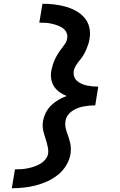

<svg xmlns="http://www.w3.org/2000/svg" viewBox="-20 -853 640 1026"><path d="M43 153 60 52Q77 52 93.5 51Q110 50 127.5 46.5Q145 43 161.5 37.5Q178 32 194 23Q210 14 222 -0.5Q234 -15 237 -31Q239 -47 236.5 -61.5Q234 -76 230 -90Q226 -104 221.5 -118Q217 -132 213 -146.5Q209 -161 208 -176Q207 -191 210 -206Q214 -229 225 -251Q236 -273 253.5 -290Q271 -307 292.5 -319.5Q314 -332 336 -340Q316 -348 298.5 -360.5Q281 -373 269.5 -390Q258 -407 254 -429Q250 -451 254 -474Q257 -489 261.5 -504.5Q266 -520 273 -535Q280 -550 288.5 -564Q297 -578 307.5 -591.5Q318 -605 327.5 -619Q337 -633 339 -649Q342 -665 335 -679.5Q328 -694 315 -703Q302 -712 286.5 -717.5Q271 -723 255.5 -726.5Q240 -730 223.5 -731Q207 -732 190 -732L207 -833Q238 -833 268.5 -829.5Q299 -826 328.5 -818Q358 -810 384 -796Q410 -782 429.5 -760.5Q449 -739 456.5 -709.5Q464 -680 459 -649Q457 -633 452 -617.5Q447 -602 440.5 -587Q434 -572 425.5 -558Q417 -544 406 -531Q395 -518 386 -503.5Q377 -489 374 -474Q372 -458 376.5 -444Q381 -430 392 -420.5Q403 -411 416.5 -405Q430 -399 444.5 -396Q459 -393 474 -391.5Q489 -390 505 -390L489 -290Q473 -290 457 -288.5Q441 -287 425.5 -284Q410 -281 394.5 -275Q379 -269 365 -259.5Q351 -250 341.5 -236Q332 -222 330 -206Q327 -191 329.5 -176Q332 -161 337 -147Q342 -133 346.5 -119.5Q351 -106 354.5 -91.5Q358 -77 358.5 -62Q359 -47 357 -31Q352 0 334.5 29.5Q317 59 290.5 80.5Q264 102 233 116Q202 130 170.5 138Q139 146 106.5 149.5Q74 153 43 153Z"/></svg>

Font: Iosevka Extended
Style: Bold Italic
Weight: 700
Width: 7
Italic angle: -9°
Monospace: yes
Designer: Belleve Invis
Foundry: Belleve Invis
Version: Version 32.5.0; ttfautohint (v1.8.4)